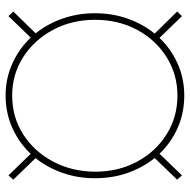

<svg xmlns="http://www.w3.org/2000/svg" viewBox="-17 -626 652 658"><g transform="rotate(90 309.0 -297.0)"><path d="M307.6 9.8Q249 9.8 198 -13.2Q147 -36.1 108.9 -76.2L35.2 0L19.5 -16.6L94.2 -93.3Q62 -133.3 43.7 -185.3Q25.4 -237.3 25.4 -296.9Q25.4 -356.4 43.9 -408.7Q62.5 -460.9 95.2 -501L19.5 -578.1L35.2 -594.7L109.9 -517.6Q147.5 -557.1 198.2 -579.8Q249 -602.5 307.6 -602.5Q366.7 -602.5 417.7 -580.1Q468.8 -557.6 506.8 -517.6L581.1 -594.7L595.7 -578.1L521.5 -501Q554.2 -460.9 572.5 -408.7Q590.8 -356.4 590.8 -296.9Q590.8 -237.3 572.5 -185.3Q554.2 -133.3 522 -92.8L595.7 -16.6L581.1 0L507.3 -76.2Q469.2 -36.1 418.2 -13.2Q367.2 9.8 307.6 9.8ZM307.6 -12.7Q381.3 -12.7 440.2 -50.3Q499 -87.9 533.4 -152.3Q567.9 -216.8 568.4 -296.9Q568.4 -377.4 533.7 -441.4Q499 -505.4 439.9 -542.2Q380.9 -579.1 307.6 -579.1Q235.4 -579.1 176.3 -542.2Q117.2 -505.4 82.5 -441.4Q47.9 -377.4 47.9 -296.9Q47.9 -216.8 82.5 -152.3Q117.2 -87.9 176 -50.3Q234.9 -12.7 307.6 -12.7Z"/></g></svg>

Font: Inter Display Thin
Style: Regular
Weight: 100
Designer: Rasmus Andersson
Foundry: rsms
Version: Version 4.000;git-a52131595